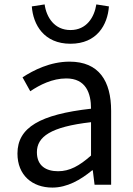

<svg xmlns="http://www.w3.org/2000/svg" viewBox="-20 -836 603 869"><path d="M217 13C284 13 345 -22 397 -65H400L408 0H483V-334C483 -469 428 -557 295 -557C207 -557 131 -518 82 -486L117 -423C160 -452 217 -481 280 -481C369 -481 392 -414 392 -344C161 -318 59 -259 59 -141C59 -43 126 13 217 13ZM243 -61C189 -61 147 -85 147 -147C147 -217 209 -262 392 -283V-132C339 -85 295 -61 243 -61ZM299 -638C419 -638 467 -724 473 -807L416 -816C407 -758 372 -700 299 -700C226 -700 190 -758 182 -816L124 -807C130 -724 179 -638 299 -638Z"/></svg>

Font: Noto Sans Mono CJK SC
Style: Regular
Weight: 400
Designer: Ryoko NISHIZUKA 西塚涼子 (kana, bopomofo & ideographs); Paul D. Hunt (Latin, Greek & Cyrillic); Sandoll Communications 산돌커뮤니
Foundry: Adobe
Version: Version 2.004;hotconv 1.0.118;makeotfexe 2.5.65603